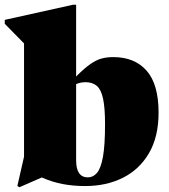

<svg xmlns="http://www.w3.org/2000/svg" viewBox="-43 -767 712 807"><path d="M315 15Q265.5 15 221.5 6.8Q177.5 -1.5 132.5 -21L38.5 20L30 14.5L58 -108.5V-584.5L-23 -667V-683.5L263.5 -747H277V-445.5Q312.5 -481 337.5 -498.2Q362.5 -515.5 384.8 -521.2Q407 -527 433 -527Q523 -527 573.2 -470Q623.5 -413 623.5 -293.5Q623.5 -192 583.2 -123.2Q543 -54.5 473.5 -19.8Q404 15 315 15ZM277 -93Q277 -21.5 326.5 -21.5Q348.5 -21.5 364.8 -40.5Q381 -59.5 389.8 -108.2Q398.5 -157 398.5 -245.5Q398.5 -314 390.2 -352.2Q382 -390.5 364 -406Q346 -421.5 316.5 -421.5Q296 -421.5 277 -413.5Z"/></svg>

Font: Newsreader 72pt ExtraBold
Style: Regular
Weight: 800
Designer: Hugues Gentile
Foundry: Production Type
Version: Version 1.003; ttfautohint (v1.8.3)